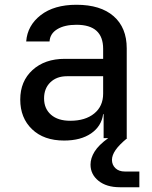

<svg xmlns="http://www.w3.org/2000/svg" viewBox="-20 -580 640 806"><path d="M249 10Q164 10 114.5 -37.5Q65 -85 65 -162Q65 -239 116.5 -286Q168 -333 252 -333H413V-375Q413 -476 301 -476Q251 -476 220.5 -457.5Q190 -439 188 -406H90Q95 -473 151 -516.5Q207 -560 301 -560Q402 -560 457 -512Q512 -464 512 -377V0H514Q480 28 465 50Q450 72 450 91Q450 112 464.5 126Q479 140 504 140H565V206H483Q427 206 393.5 179Q360 152 360 111Q360 84 377 56.5Q394 29 434 0H415V-101H413Q406 -50 362.5 -20Q319 10 249 10ZM275 -73Q338 -73 375.5 -103.5Q413 -134 413 -187V-260H261Q218 -260 191.5 -234.5Q165 -209 165 -167Q165 -124 194 -98.5Q223 -73 275 -73Z"/></svg>

Font: JetBrainsMono NFM Medium
Style: Regular
Weight: 500
Monospace: yes
Designer: Philipp Nurullin, Konstantin Bulenkov
Foundry: JetBrains
Version: Version 2.304; ttfautohint (v1.8.4.7-5d5b);Nerd Fonts 3.3.0